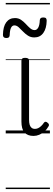

<svg xmlns="http://www.w3.org/2000/svg" viewBox="-39 -909 360 1308"><path d="M189 17Q169 17 153.5 11Q138 5 127.5 -7Q117 -19 112 -37.5Q107 -56 107 -81V-496Q107 -506 113 -510.5Q119 -515 132 -515Q146 -515 152.5 -510.5Q159 -506 159 -496V-93Q159 -73 163 -59.5Q167 -46 176 -38.5Q185 -31 199 -31Q210 -31 220 -35.5Q230 -40 240.5 -49.5Q251 -59 261 -74Q266 -80 272.5 -79.5Q279 -79 286 -72Q292 -68 294 -61.5Q296 -55 292 -49Q281 -29 264.5 -14Q248 1 228.5 9Q209 17 189 17ZM195 -654Q170 -654 151 -666.5Q132 -679 117 -695Q102 -711 88 -723.5Q74 -736 59 -736Q44 -736 36 -719.5Q28 -703 27 -669Q26 -659 21 -654.5Q16 -650 4 -650Q-19 -650 -19 -671Q-18 -728 3.5 -757Q25 -786 63 -786Q87 -786 105 -773.5Q123 -761 137.5 -745Q152 -729 166.5 -716.5Q181 -704 197 -704Q212 -704 221.5 -721Q231 -738 232 -771Q233 -790 255 -790Q269 -790 274 -785Q279 -780 279 -768Q278 -715 256 -684.5Q234 -654 195 -654ZM0 369H301V379H0ZM0 -20H301V0H0ZM0 -505H301V-500H0ZM0 -889H301V-879H0Z"/></svg>

Font: Playwrite HR Lijeva Guides
Style: Regular
Weight: 400
Designer: Veronika Burian, José Scaglione
Foundry: TypeTogether
Version: Version 1.003